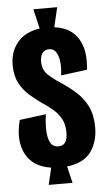

<svg xmlns="http://www.w3.org/2000/svg" viewBox="-57 -781 503 905"><g transform="rotate(-5 194.5 -328.5)"><path d="M136 87 155 7Q68 -6 35 -70.5Q2 -135 27 -230L152 -246Q146 -207 147 -171Q148 -135 159.5 -112.5Q171 -90 199 -90Q241 -90 241 -152Q241 -191 226 -217.5Q211 -244 188 -263.5Q165 -283 140 -299Q110 -320 81.5 -345Q53 -370 34.5 -405Q16 -440 16 -490Q16 -554 52.5 -597.5Q89 -641 158 -651L136 -744H249L227 -651Q305 -641 339.5 -585Q374 -529 363 -438L239 -422Q244 -452 241.5 -481.5Q239 -511 227.5 -530.5Q216 -550 193 -550Q173 -550 162 -535.5Q151 -521 151 -495Q151 -455 177.5 -431Q204 -407 234 -388Q272 -363 305 -333.5Q338 -304 358 -263.5Q378 -223 378 -164Q378 -96 343.5 -48.5Q309 -1 230 8L249 87Z"/></g></svg>

Font: Bricolage Grotesque 48pt Condensed Bricolage Grotesque 48pt Condensed Regular
Style: Bold
Weight: 700
Width: 3
Designer: Mathieu Triay
Foundry: Atelier Triay
Version: Version 1.000; ttfautohint (v1.8.4.7-5d5b);gftools[0.9.32]